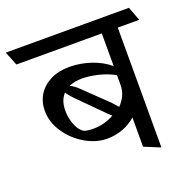

<svg xmlns="http://www.w3.org/2000/svg" viewBox="-140 -690 834 849"><g transform="rotate(-20 277.0 -265.5)"><path d="M579.1 -514.2H478V49.8L402.8 19V-118.7Q377 -95.2 341.8 -81.8Q306.6 -68.4 266.1 -68.4Q215.8 -68.4 165 -97.9Q114.3 -127.4 81.5 -176Q48.8 -224.6 48.8 -278.8Q48.8 -320.3 69.3 -353.3Q89.8 -386.2 127.7 -405.3Q165.5 -424.3 216.3 -424.3Q266.6 -424.3 316.7 -407.7Q366.7 -391.1 402.8 -360.4V-514.2H1L-25.4 -579.6H554.2ZM402.8 -272.5V-317.9Q366.2 -337.9 325.2 -347.4Q284.2 -356.9 252 -356.9Q215.8 -356.9 190.4 -345.2Q212.4 -333.5 230 -315.9L338.4 -211.4Q345.2 -204.6 364.3 -182.6Q382.8 -202.1 392.8 -223.9Q402.8 -245.6 402.8 -272.5ZM322.3 -156.7Q312.5 -164.6 309.1 -168.5L190.4 -287.6Q171.4 -307.1 160.2 -323.7Q134.3 -295.4 134.3 -248.5Q134.3 -217.3 144 -189Q153.8 -160.6 168 -147Q177.2 -136.7 189.9 -133.8Q202.6 -130.9 225.1 -130.9Q276.9 -130.9 322.3 -156.7Z"/></g></svg>

Font: Vesper Libre
Style: Regular
Weight: 400
Designer: Robert Keller & Kimya Gandhi
Foundry: Mota Italic
Version: Version 1.058